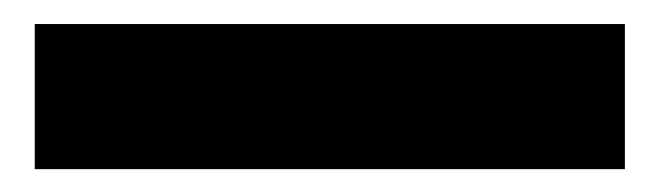

<svg xmlns="http://www.w3.org/2000/svg" viewBox="-20 27 560 163"><path d="M510.5 170.6H9.5V47.4H510.5Z"/></svg>

Font: Fira Sans Variable
Style: Regular
Weight: 400
Designer: Carrois Corporate & Edenspiekermann AG
Foundry: Carrois Corporate GbR & Edenspiekermann AG
Version: Version 4.202